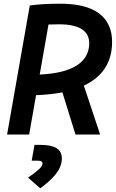

<svg xmlns="http://www.w3.org/2000/svg" viewBox="-20 -723 626 1032"><path d="M18.1 0H136.7L173.8 -211.4C226.1 -213.4 272.9 -218.3 315.4 -226.6L385.7 0H518.1L430.7 -262.7C531.2 -309.6 582.5 -388.7 582.5 -497.6C582.5 -632.8 487.3 -703.1 305.2 -703.1C238.8 -703.1 182.1 -699.7 140.1 -693.4ZM193.4 -322.3 240.7 -591.3C259.3 -591.8 278.8 -592.3 298.8 -592.3C404.3 -592.3 459.5 -557.6 459.5 -491.2C459.5 -387.7 368.7 -330.1 193.4 -322.3ZM196.3 289.1C259.3 242.7 312.5 191.9 312.5 128.9C312.5 78.6 274.9 55.7 196.3 55.7H165.5L150.4 140.6H182.1C199.7 140.6 208.5 145.5 208.5 155.8C208.5 175.8 177.7 198.7 130.9 231.9Z"/></svg>

Font: Cascadia Mono SemiBold
Style: Italic
Weight: 600
Italic angle: -10°
Monospace: yes
Designer: Aaron Bell
Foundry: Saja Typeworks
Version: Version 2404.023